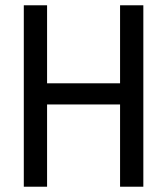

<svg xmlns="http://www.w3.org/2000/svg" viewBox="-20 -706 632 726"><path d="M522 0V-686H434V-391H158V-686H70V0H158V-311H434V0Z"/></svg>

Font: Archivo Narrow
Style: Regular
Weight: 400
Designer: Hector Gatti
Foundry: Omnibus-Type
Version: Version 1.003;PS 001.003;hotconv 1.0.70;makeotf.lib2.5.58329